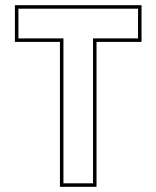

<svg xmlns="http://www.w3.org/2000/svg" viewBox="-20 -720 603 740"><path d="M211 0V-558.5H37.5V-700H525.5V-558.5H352V0ZM224.5 -13.5H338.5V-572H512V-686.5H51V-572H224.5Z"/></svg>

Font: Tourney Thin
Style: Regular
Weight: 100
Designer: Tyler Finck
Foundry: Etcetera Type Co
Version: Version 1.015